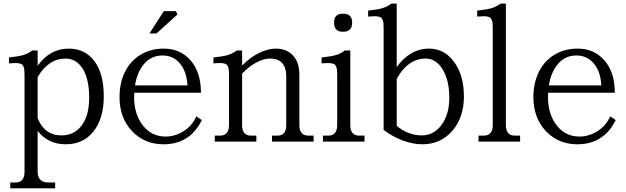

<svg xmlns="http://www.w3.org/2000/svg" viewBox="-20 -786 3473 1066"><path d="M189 168.9Q189 196.8 204.1 211.9Q219.2 227.1 247.1 227.1H286.1V259.8H37.1V227.1H68.8Q91.3 227.1 103.8 211.9Q116.2 196.8 116.2 168.9V-368.2Q116.2 -386.2 115.2 -397Q114.3 -407.7 110.6 -416.3Q106.9 -424.8 101.8 -428.5Q96.7 -432.1 85.7 -434.3Q74.7 -436.5 62.7 -436Q50.8 -435.5 29.8 -434.1V-466.8Q84 -472.7 110.6 -480.7Q137.2 -488.8 159.2 -505.9H189V-420.9Q257.3 -516.1 361.8 -516.1Q452.1 -516.1 504.2 -446.5Q556.2 -377 556.2 -251Q556.2 -128.4 499.3 -56.6Q442.4 15.1 345.2 15.1Q247.6 15.1 189 -59.1ZM189 -129.9Q207 -83.5 240.7 -58.8Q274.4 -34.2 320.8 -34.2Q391.6 -34.2 433.3 -89.1Q475.1 -144 475.1 -243.2Q475.1 -346.7 439.5 -403.8Q403.8 -460.9 342.8 -460.9Q296.4 -460.9 257.1 -434.6Q217.8 -408.2 189 -357.9Z M957.5 -724.1 964.8 -705.1 848.6 -600.1H809.6L889.6 -724.1ZM643.6 -247.1Q643.6 -324.7 673.3 -385.7Q703.1 -446.8 759.3 -481.4Q815.4 -516.1 889.6 -516.1Q981.4 -516.1 1038.6 -450.2Q1095.7 -384.3 1095.7 -271H725.6Q724.6 -263.2 724.6 -247.1Q724.6 -152.3 772.9 -90.1Q821.3 -27.8 899.4 -27.8Q951.7 -27.8 999.5 -57.9Q1047.4 -87.9 1069.8 -140.1L1100.6 -119.1Q1034.2 15.1 887.7 15.1Q782.2 15.1 712.9 -58.1Q643.6 -131.3 643.6 -247.1ZM729.5 -312H1020.5Q1017.6 -385.7 980.2 -431.9Q942.9 -478 882.8 -478Q821.3 -478 781.7 -433.1Q742.2 -388.2 729.5 -312Z M1324.2 -90.8Q1324.2 -63 1336.4 -48.1Q1348.6 -33.2 1371.1 -33.2H1403.3V0H1172.4V-33.2H1204.1Q1226.6 -33.2 1239 -48.1Q1251.5 -63 1251.5 -90.8V-368.2Q1251.5 -386.2 1250.5 -397Q1249.5 -407.7 1245.8 -416.3Q1242.2 -424.8 1237.1 -428.5Q1231.9 -432.1 1220.9 -434.3Q1210 -436.5 1198 -436Q1186 -435.5 1165 -434.1V-466.8Q1219.2 -472.7 1245.8 -480.7Q1272.5 -488.8 1294.4 -505.9H1324.2V-421.9Q1369.6 -468.8 1419.4 -492.4Q1469.2 -516.1 1510.3 -516.1Q1570.8 -516.1 1606.4 -478.5Q1642.1 -440.9 1642.1 -371.1V-90.8Q1642.1 -63 1654.5 -48.1Q1667 -33.2 1689.5 -33.2H1721.2V0H1490.2V-33.2H1522.5Q1544.9 -33.2 1557.1 -48.1Q1569.3 -63 1569.3 -90.8V-361.8Q1569.3 -410.6 1546.6 -435.8Q1523.9 -460.9 1479.5 -460.9Q1445.8 -460.9 1404.1 -439.5Q1362.3 -418 1324.2 -377Z M1924.8 -90.8Q1924.8 -63 1937 -48.1Q1949.2 -33.2 1971.7 -33.2H2003.9V0H1772.9V-33.2H1804.7Q1827.1 -33.2 1839.6 -48.1Q1852.1 -63 1852.1 -90.8V-368.2Q1852.1 -386.2 1851.1 -397Q1850.1 -407.7 1846.4 -416.3Q1842.8 -424.8 1837.6 -428.5Q1832.5 -432.1 1821.5 -434.3Q1810.5 -436.5 1798.6 -436Q1786.6 -435.5 1765.6 -434.1V-466.8Q1819.8 -472.7 1846.4 -480.7Q1873 -488.8 1895 -505.9H1924.8ZM1835 -657.2V-663.1Q1835 -685.5 1847.2 -697.8Q1859.4 -710 1881.8 -710H1887.7Q1910.2 -710 1922.6 -697.8Q1935.1 -685.5 1935.1 -663.1V-657.2Q1935.1 -634.8 1922.6 -622.3Q1910.2 -609.9 1887.7 -609.9H1881.8Q1859.4 -609.9 1847.2 -622.3Q1835 -634.8 1835 -657.2Z M2023.9 -727.1Q2078.1 -732.9 2104.2 -741Q2130.4 -749 2152.8 -766.1H2182.6V-413.1Q2216.3 -461.9 2262.2 -489Q2308.1 -516.1 2361.8 -516.1Q2447.3 -516.1 2501.5 -441.9Q2555.7 -367.7 2555.7 -251Q2555.7 -133.8 2491.2 -59.3Q2426.8 15.1 2324.7 15.1Q2272.5 15.1 2214.6 -6.6Q2156.7 -28.3 2109.9 -64.9V-627.9Q2109.9 -646 2108.9 -656.7Q2107.9 -667.5 2104.2 -676Q2100.6 -684.6 2095.7 -688.2Q2090.8 -691.9 2079.8 -694.1Q2068.8 -696.3 2056.9 -695.8Q2044.9 -695.3 2023.9 -693.8ZM2182.6 -87.9Q2209.5 -63 2246.8 -48.6Q2284.2 -34.2 2320.8 -34.2Q2388.2 -34.2 2431.4 -92.5Q2474.6 -150.9 2474.6 -243.2Q2474.6 -339.4 2438 -400.1Q2401.4 -460.9 2342.8 -460.9Q2293.5 -460.9 2252.4 -431.6Q2211.4 -402.3 2182.6 -347.2Z M2788.6 -90.8Q2788.6 -63 2800.8 -48.1Q2813 -33.2 2835.4 -33.2H2867.7V0H2636.7V-33.2H2668.5Q2690.9 -33.2 2703.4 -48.1Q2715.8 -63 2715.8 -90.8V-627.9Q2715.8 -646 2714.8 -656.7Q2713.9 -667.5 2710.2 -676Q2706.5 -684.6 2701.4 -688.2Q2696.3 -691.9 2685.3 -694.1Q2674.3 -696.3 2662.4 -695.8Q2650.4 -695.3 2629.4 -693.8V-727.1Q2683.6 -732.9 2710.2 -741Q2736.8 -749 2758.8 -766.1H2788.6Z M2941.4 -247.1Q2941.4 -324.7 2971.2 -385.7Q3001 -446.8 3057.1 -481.4Q3113.3 -516.1 3187.5 -516.1Q3279.3 -516.1 3336.4 -450.2Q3393.6 -384.3 3393.6 -271H3023.4Q3022.5 -263.2 3022.5 -247.1Q3022.5 -152.3 3070.8 -90.1Q3119.1 -27.8 3197.3 -27.8Q3249.5 -27.8 3297.4 -57.9Q3345.2 -87.9 3367.7 -140.1L3398.4 -119.1Q3332 15.1 3185.5 15.1Q3080.1 15.1 3010.7 -58.1Q2941.4 -131.3 2941.4 -247.1ZM3027.3 -312H3318.4Q3315.4 -385.7 3278.1 -431.9Q3240.7 -478 3180.7 -478Q3119.1 -478 3079.6 -433.1Q3040 -388.2 3027.3 -312Z"/></svg>

Font: LT Superior Serif
Style: Regular
Weight: 400
Designer: Daniel Lyons
Foundry: LyonsType
Version: Version 2.120;FEAKit 1.0